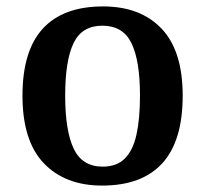

<svg xmlns="http://www.w3.org/2000/svg" viewBox="-20 -568 640 598"><path d="M298 10Q183 10 116.5 -59.5Q50 -129 50 -270Q50 -410 113.5 -479Q177 -548 301 -548Q417 -548 483 -479Q549 -410 549 -270Q549 -129 485.5 -59.5Q422 10 298 10ZM300 -49Q343 -49 368.5 -74Q394 -99 405 -148.5Q416 -198 416 -270Q416 -379 389.5 -433.5Q363 -488 299 -488Q235 -488 209 -433.5Q183 -379 183 -270Q183 -161 209.5 -105Q236 -49 300 -49Z"/></svg>

Font: Noto Serif Hebrew SemiBold
Style: Regular
Weight: 600
Version: Version 2.003